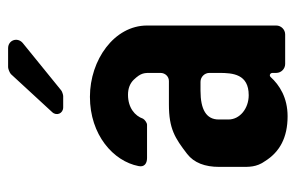

<svg xmlns="http://www.w3.org/2000/svg" viewBox="-148 -576 730 474"><g transform="rotate(-90 217.0 -339.0)"><path d="M274 -31V-22C274 -10 284 0 296 0H369C381 0 391 -10 391 -22V-341C391 -422 306 -482 215 -482C121 -482 56 -424 44 -362C41 -348 50 -341 64 -341H146C151 -341 159 -347 161 -351C168 -371 188 -388 220 -388C236 -388 248 -383 257 -374C275 -355 274 -348 274 -328V-308C274 -296 265 -287 254 -287H196C136 -287 113 -272 74 -242C52 -225 42 -198 42 -163V-109C42 -90 41 -71 56 -50C79 -13 115 6 167 6C213 6 244 -14 264 -36C268 -40 274 -37 274 -31ZM230 -209H252C264 -209 274 -199 274 -187V-163C274 -129 271 -90 219 -90C186 -90 159 -112 159 -140V-164C159 -195 184 -209 230 -209ZM189 -548H217C220 -548 229 -551 231 -553L348 -648C363 -661 355 -684 335 -684H288C284 -684 274 -680 271 -677L177 -575C167 -564 174 -548 189 -548Z"/></g></svg>

Font: DIN Rundschrift
Style: Breit
Weight: 400
Width: 7
Version: Version 1.027